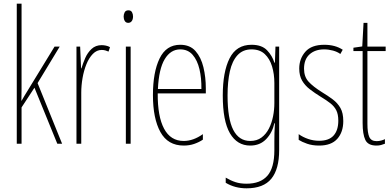

<svg xmlns="http://www.w3.org/2000/svg" viewBox="-20 -780 2126 1042"><path d="M97 -361Q97 -326 97 -296.5Q97 -267 96 -233H97Q107 -250 113 -260.5Q119 -271 128 -285L276 -527H304L184 -329L317 0H291L167 -304L97 -197V0H71V-760H97Z M532 -535Q542 -535 554.5 -532.5Q567 -530 577 -524L569 -500Q563 -503 553 -506Q543 -509 532 -509Q505 -509 484 -487.5Q463 -466 449 -431.5Q435 -397 428 -356.5Q421 -316 421 -277V0H395V-527H415L420 -409H422Q430 -436 442.5 -465Q455 -494 477 -514.5Q499 -535 532 -535Z M677 -724Q691 -724 696.5 -713.5Q702 -703 702 -691Q702 -675 695 -665.5Q688 -656 676 -656Q663 -656 657 -666.5Q651 -677 651 -690Q651 -702 656.5 -713Q662 -724 677 -724ZM689 -527V0H663V-527Z M958 -537Q1011 -537 1041 -503Q1071 -469 1084 -415Q1097 -361 1097 -301V-273H836Q835 -148 870.5 -81.5Q906 -15 977 -15Q1029 -15 1081 -52V-22Q1060 -8 1034 1Q1008 10 977 10Q891 10 850.5 -63.5Q810 -137 810 -264Q810 -388 846 -462.5Q882 -537 958 -537ZM958 -512Q906 -512 874 -459Q842 -406 837 -297H1073Q1074 -356 1062.5 -404.5Q1051 -453 1025.5 -482.5Q1000 -512 958 -512Z M1345 -537Q1401 -537 1429.5 -507Q1458 -477 1469 -440H1472L1475 -527H1495V35Q1495 138 1452.5 190Q1410 242 1318 242Q1255 242 1205 212V184Q1232 200 1258 208.5Q1284 217 1318 217Q1393 217 1431 174Q1469 131 1469 35V-12Q1469 -35 1469.5 -57.5Q1470 -80 1472 -111H1469Q1458 -60 1424.5 -25Q1391 10 1338 10Q1267 10 1228 -56.5Q1189 -123 1189 -262Q1189 -390 1226 -463.5Q1263 -537 1345 -537ZM1345 -512Q1298 -512 1269 -480.5Q1240 -449 1227.5 -393Q1215 -337 1215 -262Q1215 -135 1246 -75Q1277 -15 1338 -15Q1374 -15 1399 -33.5Q1424 -52 1439.5 -82.5Q1455 -113 1462 -149Q1469 -185 1469 -221V-329Q1469 -378 1456.5 -419.5Q1444 -461 1417 -486.5Q1390 -512 1345 -512Z M1843 -123Q1843 -63 1810.5 -26.5Q1778 10 1712 10Q1675 10 1646.5 0Q1618 -10 1601 -21V-52Q1623 -36 1652 -26Q1681 -16 1712 -16Q1765 -16 1790.5 -44.5Q1816 -73 1816 -125Q1816 -160 1805 -181.5Q1794 -203 1773 -219.5Q1752 -236 1722 -254Q1688 -275 1661.5 -295.5Q1635 -316 1619.5 -342.5Q1604 -369 1604 -408Q1604 -461 1637 -499Q1670 -537 1740 -537Q1799 -537 1840 -510L1827 -487Q1811 -499 1787 -505.5Q1763 -512 1739 -512Q1690 -512 1660 -485Q1630 -458 1630 -407Q1630 -364 1654.5 -337Q1679 -310 1727 -280Q1760 -260 1786 -240.5Q1812 -221 1827.5 -194Q1843 -167 1843 -123Z M2024 -14Q2037 -14 2049.5 -17.5Q2062 -21 2069 -25V0Q2059 4 2048 7Q2037 10 2023 10Q1977 10 1962.5 -21Q1948 -52 1948 -112V-503H1898V-521L1946 -528L1953 -656H1974V-527H2073V-503H1974V-108Q1974 -60 1984 -37Q1994 -14 2024 -14Z"/></svg>

Font: Noto Sans Telugu ExtraCondensed Thin
Style: Regular
Weight: 100
Width: 2
Designer: Jelle Bosma - Monotype Design Team
Foundry: Monotype Imaging Inc.
Version: Version 2.005; ttfautohint (v1.8.4.7-5d5b)